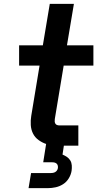

<svg xmlns="http://www.w3.org/2000/svg" viewBox="-20 -755 540 995"><path d="M128 220 141 142H241Q247 142 253.5 141Q260 140 265.5 137Q271 134 275 128.5Q279 123 280 116Q281 110 279.5 103.5Q278 97 273.5 93Q269 89 263 87.5Q257 86 250 86H204L219 -9Q198 -16 179.5 -29.5Q161 -43 151 -63Q141 -83 139.5 -107Q138 -131 142 -155L185 -415H79V-520H202L238 -735H363L327 -520H464V-415H310L264 -138Q263 -131 263.5 -125Q264 -119 267 -114Q270 -109 276 -107Q282 -105 288 -105H386V0H311L304 46Q316 51 327 58.5Q338 66 344.5 77Q351 88 352 102Q353 116 351 130Q348 150 336.5 169Q325 188 307 199.5Q289 211 268.5 215.5Q248 220 228 220Z"/></svg>

Font: Iosevka SS04 Extrabold
Style: Italic
Weight: 800
Italic angle: -9°
Monospace: yes
Designer: Belleve Invis
Foundry: Belleve Invis
Version: Version 19.0.0; ttfautohint (v1.8.4)